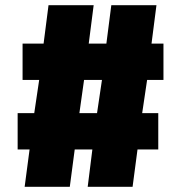

<svg xmlns="http://www.w3.org/2000/svg" viewBox="-20 -720 697 740"><path d="M67 -412V-552H148L167 -700H341L322 -552H390L409 -700H583L564 -552H610V-412H547L528 -284H590V-144H510L491 0H318L336 -144H268L249 0H75L94 -144H48V-284H112L131 -412ZM304 -412 286 -284H354L373 -412Z"/></svg>

Font: Georama ExtraBold
Style: Regular
Weight: 800
Designer: Jean-Baptiste Levee
Foundry: Production Type
Version: Version 1.001